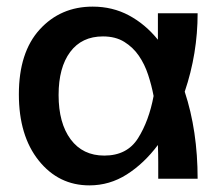

<svg xmlns="http://www.w3.org/2000/svg" viewBox="-20 -540 671 580"><path d="M458 0Q458 -24 458 -49.5Q458 -75 457 -102Q415 -46 363 -13Q311 20 250 20Q157 20 97 -55Q37 -130 37 -255Q37 -382 100 -451Q163 -520 260 -520Q320 -520 369.5 -493.5Q419 -467 457 -420V-500H577Q577 -378 538 -263Q577 -145 577 0ZM295 -70Q364 -70 397 -122.5Q430 -175 444 -250Q438 -282 427.5 -314Q417 -346 399.5 -371.5Q382 -397 355.5 -413.5Q329 -430 291 -430Q227 -430 192 -383Q157 -336 157 -253Q157 -168 193.5 -119Q230 -70 295 -70Z"/></svg>

Font: Moderustic Med
Style: Regular
Weight: 500
Designer: Tural Alisoy
Foundry: TAFT Foundry
Version: Version 2.110